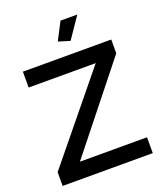

<svg xmlns="http://www.w3.org/2000/svg" viewBox="-163 -1022 956 1127"><g transform="rotate(-20 314.5 -458.0)"><path d="M31 -86 460 -611H41V-710H593V-624L175 -99H594V0H31ZM366 -784 294 -806 351 -916H456Z"/></g></svg>

Font: Raleway SemiBold
Style: Regular
Weight: 600
Designer: Matt McInerney, Pablo Impallari, Rodrigo Fuenzalida
Foundry: Matt McInerney, Pablo Impallari, Rodrigo Fuenzalida
Version: Version 4.026